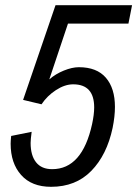

<svg xmlns="http://www.w3.org/2000/svg" viewBox="-20 -710 529 740"><path d="M242 -619 170 -404Q194 -425 226 -438Q258 -451 284 -451Q353 -451 388 -410.5Q423 -370 423 -298Q423 -261 414 -217Q392 -113 332 -51.5Q272 10 177 10Q102 10 61.5 -35.5Q21 -81 21 -156Q21 -166 23 -186L102 -202Q98 -172 98 -159Q98 -111 119 -84.5Q140 -58 181 -58Q297 -58 335 -232Q343 -269 343 -296Q343 -385 262 -385Q230 -385 196 -363Q162 -341 140 -308L69 -325L194 -690H489L475 -619Z"/></svg>

Font: Decalotype
Style: Italic
Weight: 400
Italic angle: -12°
Designer: Alfredo Marco Pradil
Foundry: Alfredo Marco Pradil
Version: Version 1.0